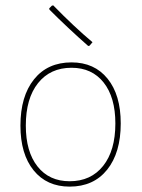

<svg xmlns="http://www.w3.org/2000/svg" viewBox="-20 -689 527 714"><path d="M178 -669Q255 -590 324 -532L313 -519L308 -518Q233 -584 164 -653L163 -658L173 -668ZM246 -457Q331 -457 380 -396.5Q429 -336 429 -230Q429 -121 378.5 -58Q328 5 239 5Q154 5 105 -55.5Q56 -116 56 -222Q56 -331 106.5 -394Q157 -457 246 -457ZM246 -437Q167 -437 121.5 -380Q76 -323 76 -222Q76 -125 119.5 -70Q163 -15 239 -15Q318 -15 363.5 -72Q409 -129 409 -230Q409 -327 365.5 -382Q322 -437 246 -437Z"/></svg>

Font: Alegreya Sans SC Thin
Style: Regular
Weight: 100
Designer: Juan Pablo del Peral
Foundry: Huerta Tipografica
Version: Version 2.007